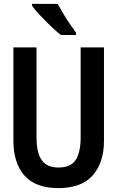

<svg xmlns="http://www.w3.org/2000/svg" viewBox="-20 -958 603 988"><path d="M280 10Q164 10 106.5 -54Q49 -118 49 -235V-714H168V-251Q168 -171 195 -133.5Q222 -96 281 -96Q344 -96 369.5 -135Q395 -174 395 -252V-714H515V-233Q515 -122 457.5 -56Q400 10 280 10ZM293 -778Q271 -795 241.5 -823.5Q212 -852 185 -880.5Q158 -909 145 -928V-938H277Q289 -916 305.5 -888Q322 -860 340 -834Q358 -808 371 -790V-778Z"/></svg>

Font: Noto Sans Mono SemiCondensed SemiBold
Style: Regular
Weight: 600
Width: 4
Designer: Monotype Design Team
Foundry: Monotype Imaging Inc.
Version: Version 2.014; ttfautohint (v1.8.4.7-5d5b)